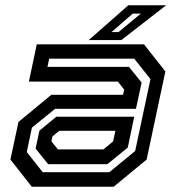

<svg xmlns="http://www.w3.org/2000/svg" viewBox="-20 -708 666 728"><path d="M100.5 0 19.5 -103 50 -245.5 174.5 -348.5H446.5L451 -368L427 -398.5H89.5L119.5 -540H526L607 -437L536 -103L411 0ZM162.5 -85.5 115 -144.5 129.5 -212.5 193.5 -265.5H489L464.5 -148.5L387 -85.5ZM142 -55H394.5L492.5 -135.5L550.5 -408L489 -485.5H166.5L160 -454.5H469L517 -395L495.5 -295.5H189L101 -224L81.5 -131.5ZM199.5 -141.5H372L409 -172L417.5 -212H204.5L179 -191L175 -172ZM316.5 -556 466.5 -688H610L440 -556ZM403 -586.5H429.5L514 -656.5H483.5Z"/></svg>

Font: Tourney SemiBold
Style: Italic
Weight: 600
Italic angle: -12°
Version: Version 1.015